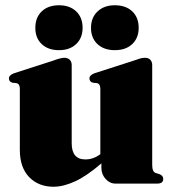

<svg xmlns="http://www.w3.org/2000/svg" viewBox="-20 -699 663 731"><path d="M55.5 -128.5V-361.5Q55.5 -379.5 42.5 -382.5L27.5 -384Q14 -387.5 14 -400.5Q14 -412.5 33 -420L180.5 -467.5Q211.5 -479 224.5 -479Q238.5 -479 245.8 -471.2Q253 -463.5 253 -451.5V-153.5Q253 -92 305 -92Q335.5 -92 362 -112V-361.5Q362 -379.5 349 -382.5L334 -384Q320.5 -387.5 320.5 -400.5Q320.5 -412.5 339.5 -420L487 -467.5Q503.5 -473.5 513 -476.2Q522.5 -479 532 -479Q545.5 -479 552.5 -471.2Q559.5 -463.5 559.5 -451.5V-71Q559.5 -45 572.5 -40.5L587 -36Q601.5 -30 601.5 -18Q601.5 0 579 0H419.5Q398 0 382 -17.8Q366 -35.5 366 -60V-77Q310.5 -29 265.8 -8.5Q221 12 184 12Q126.5 12 91 -24.8Q55.5 -61.5 55.5 -128.5ZM204.5 -508Q163.5 -508 139 -531Q114.5 -554 114.5 -593Q114.5 -632.5 139 -655.8Q163.5 -679 204.5 -679Q245.5 -679 270 -655.8Q294.5 -632.5 294.5 -593Q294.5 -554.5 270 -531.2Q245.5 -508 204.5 -508ZM417 -508Q376 -508 351.2 -531Q326.5 -554 326.5 -593Q326.5 -632 351.5 -655.5Q376.5 -679 417 -679Q459 -679 483.5 -655.8Q508 -632.5 508 -593Q508 -554.5 483.5 -531.2Q459 -508 417 -508Z"/></svg>

Font: Fraunces 72pt S000 Black
Style: Regular
Weight: 900
Version: Version 1.000; ttfautohint (v1.8.3)